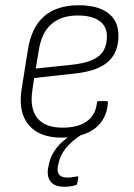

<svg xmlns="http://www.w3.org/2000/svg" viewBox="-20 -513 511 731"><path d="M215 11Q130 11 89.5 -37Q49 -85 62 -172L86 -322Q99 -408 147.5 -450.5Q196 -493 280 -493Q353 -493 392 -463Q431 -433 431 -377Q431 -313 391 -277.5Q351 -242 264 -233L110 -216L103 -168Q93 -99 122.5 -63Q152 -27 218 -27Q277 -27 310.5 -51Q344 -75 349 -121Q349 -128 356 -128H386Q391 -128 391 -122Q386 -57 340 -23Q294 11 215 11ZM116 -252 258 -267Q327 -275 357 -300Q387 -325 387 -375Q387 -413 358.5 -433.5Q330 -454 276 -454Q213 -454 175.5 -421Q138 -388 128 -323ZM226 198Q189 198 173.5 179.5Q158 161 163 128L165 118Q172 77 200.5 44Q229 11 278 -13L294 -3Q251 25 229.5 52.5Q208 80 202 113L200 121Q197 143 206 153Q215 163 237 163Q247 163 255.5 161.5Q264 160 272 159Q275 158 277 159Q279 160 278 164L274 185Q273 191 268 192Q258 195 247.5 196.5Q237 198 226 198Z"/></svg>

Font: Sofia Sans Semi Condensed ExtraLight
Style: Italic
Weight: 250
Italic angle: -9°
Version: Version 4.100